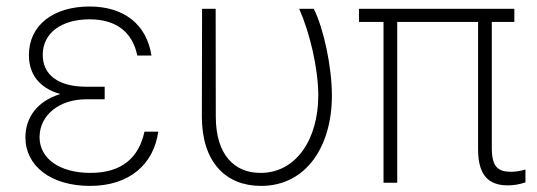

<svg xmlns="http://www.w3.org/2000/svg" viewBox="-20 -573 1683 602"><path d="M308.2 -290.1V-301.1H250.4C161.9 -301.1 113.3 -339.1 114 -402.3C114.7 -469.1 171.9 -512.4 261 -512.4C342 -512.4 394.9 -474.4 410.5 -398.8H454.9C439.6 -497.9 367.2 -552.6 261 -552.6C146.7 -552.6 70.7 -493.6 70.7 -400.6C70.3 -343.8 99.8 -297.9 169 -278.1C96.2 -255.7 59.7 -204.2 59.7 -142C59.7 -53.6 138.5 9.9 262.4 9.9C386 9.9 462 -58.2 476.2 -160.2H432.9C415.8 -79.5 362.6 -30.9 263.8 -30.9C166.5 -30.9 104.4 -76 104 -142.4C104 -213.4 167.3 -261.7 250.4 -261.7H308.2Z M613.6 -545.5 612.9 -207.7C612.9 -64.3 688.2 9.9 798.3 9.9C941.8 9.9 1021 -116.8 1020.6 -273.8C1020.6 -364 994.7 -484 963.8 -545.5H918C951.7 -469.8 977.3 -359.7 978 -275.6C978.3 -134.9 907.3 -30.2 796.2 -30.9C715.9 -30.9 657 -86.6 656.6 -206.3L656.2 -545.5Z M1592.7 -545.5H1105.5V-504.3H1182.5V0H1225.5V-504.3H1479V-104.8C1479 -23.8 1511.7 8.2 1572.1 8.2C1594.1 8.2 1610.4 4.3 1627.5 -1.1V-41.5C1612.2 -36.9 1596.9 -34.4 1582.7 -34.4C1541.9 -34.4 1522 -49 1522 -109.4V-504.3H1592.7Z"/></svg>

Font: Karasuma Gothic
Style: Thin
Weight: 200
Designer: Rasmus Andersson / Ryoko Ishizuka
Foundry: rsms
Version: Version 1.00